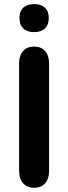

<svg xmlns="http://www.w3.org/2000/svg" viewBox="-20 -905 332 934"><path d="M72.9 -72.6V-597.4Q72.9 -634.3 92 -656.4Q111.1 -678.4 145.9 -678.4Q180.6 -678.4 199.7 -656.4Q218.7 -634.3 218.7 -597.4V-72.6Q218.7 -35.9 199.7 -13.8Q180.7 8.4 146.2 8.4Q111.6 8.4 92.3 -13.9Q72.9 -36.1 72.9 -72.6ZM74.6 -817.4Q74.6 -850.3 93.2 -867.7Q111.8 -885.1 145.9 -885.1Q180 -885.1 198.6 -867.7Q217.3 -850.3 217.3 -817.4Q217.3 -784.5 198.6 -766.6Q179.9 -748.7 146 -748.7Q112.2 -748.7 93.4 -766.6Q74.6 -784.5 74.6 -817.4Z"/></svg>

Font: SN Pro Thin
Style: Regular
Weight: 200
Designer: Tobias Whetton
Foundry: Supernotes
Version: Version 1.003;Glyphs 3.3 (3324)